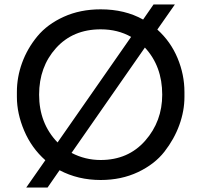

<svg xmlns="http://www.w3.org/2000/svg" viewBox="-20 -792 905 864"><path d="M194 52H98L184 -71Q122 -126 89 -203.5Q56 -281 56 -356V-378Q56 -445 79.5 -509.5Q103 -574 148 -628.5Q193 -683 267 -716.5Q341 -750 433 -750Q542 -750 624 -704L671 -772H767L688 -659Q748 -605 779 -530.5Q810 -456 810 -378V-356Q810 -293 787 -229.5Q764 -166 720 -109.5Q676 -53 601 -17.5Q526 18 433 18Q331 18 248 -26ZM156 -366Q156 -237 239 -151L570 -626Q510 -660 433 -660Q308 -660 232 -575.5Q156 -491 156 -366ZM433 -72Q557 -72 633.5 -159Q710 -246 710 -366Q710 -494 632 -578L302 -104Q363 -72 433 -72Z"/></svg>

Font: Sora
Style: Regular
Weight: 400
Designer: Jonathan Barnbrook, Julián Moncada
Foundry: Barnbrook Fonts
Version: Version 2.000